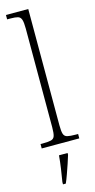

<svg xmlns="http://www.w3.org/2000/svg" viewBox="-148 -798 525 1056"><g transform="rotate(-15 115.0 -269.5)"><path d="M8 0V-25H19Q52 -25 68 -29Q84 -33 89 -48.5Q94 -64 94 -98V-660Q94 -695 88.5 -711Q83 -727 68.5 -731Q54 -735 27 -735H8V-760H135V-98Q135 -64 140 -48.5Q145 -33 161 -29Q177 -25 210 -25H222V0ZM70 208Q76 172 81.5 135Q87 98 90 61H139V71Q133 92 123.5 119.5Q114 147 104.5 174Q95 201 86 221H70Z"/></g></svg>

Font: Noto Serif Sinhala Condensed ExtraLight
Style: Regular
Weight: 200
Width: 3
Designer: Jelle Bosma - Monotype Design Team
Foundry: Monotype Imaging Inc.
Version: Version 2.007; ttfautohint (v1.8.4.7-5d5b)